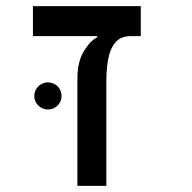

<svg xmlns="http://www.w3.org/2000/svg" viewBox="-20 -606 626 626"><path d="M439 -585.9V-488.3H87.4V-585.9ZM296.9 -484.4V-520.5L407.2 -488.3Q373 -488.3 355.7 -467Q338.4 -445.8 332.5 -412.1Q326.7 -378.4 326.7 -340.3V0H232.4V-349.6Q232.4 -404.8 253.4 -439.2Q274.4 -473.6 296.9 -484.4ZM136.2 -249Q118.2 -249 105 -262Q91.8 -274.9 91.8 -293Q91.8 -311.5 105 -324.5Q118.2 -337.4 136.2 -337.4Q154.8 -337.4 167.7 -324.5Q180.7 -311.5 180.7 -293Q180.7 -274.9 167.7 -262Q154.8 -249 136.2 -249Z"/></svg>

Font: Cascadia Code
Style: Regular
Weight: 400
Designer: Aaron Bell
Foundry: Saja Typeworks
Version: Version 2404.023